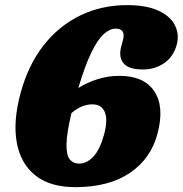

<svg xmlns="http://www.w3.org/2000/svg" viewBox="-20 -736 734 771"><path d="M490.5 -715.5Q568 -715.5 616 -693.2Q664 -671 682.2 -635Q700.5 -599 690 -557.5Q677 -509 640 -483Q603 -457 554 -457Q496.5 -457 475.8 -482.2Q455 -507.5 467.5 -552L473.5 -574Q486.5 -621 444 -621Q421 -621 396.8 -599.2Q372.5 -577.5 347 -525.5Q321.5 -473.5 294.5 -382.5Q330 -405 372.5 -418.2Q415 -431.5 459 -431.5Q558.5 -431.5 599.8 -369.2Q641 -307 612.5 -199.5Q586.5 -99.5 502 -42Q417.5 15.5 282.5 15.5Q180.5 15.5 121.5 -32Q62.5 -79.5 47.2 -164.2Q32 -249 62.5 -361.5Q92.5 -473.5 154.2 -552.8Q216 -632 302 -673.8Q388 -715.5 490.5 -715.5ZM351 -317Q307.5 -317 267 -282Q247.5 -200 247 -156Q246.5 -112 260.5 -95.5Q274.5 -79 297.5 -79Q328.5 -79 355 -107.2Q381.5 -135.5 398 -196Q414 -256.5 400.5 -286.8Q387 -317 351 -317Z"/></svg>

Font: Fraunces 72pt SuperSoft Black
Style: Italic
Weight: 900
Italic angle: -16°
Version: Version 1.000;[b76b70a41]